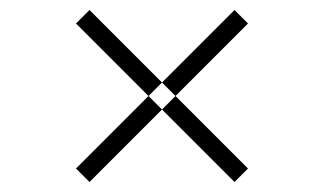

<svg xmlns="http://www.w3.org/2000/svg" viewBox="-20 -548 649 384"><path d="M449 -184 476 -211 159 -528 132 -501ZM159 -184 132 -211 449 -528 476 -501Z"/></svg>

Font: Exo Thin ExtraLight
Style: Regular
Weight: 250
Version: Version 2.000